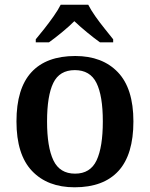

<svg xmlns="http://www.w3.org/2000/svg" viewBox="-20 -786 638 816"><path d="M297 10Q182 10 116 -59.5Q50 -129 50 -270Q50 -410 113.5 -479Q177 -548 300 -548Q415 -548 481 -479Q547 -410 547 -270Q547 -129 483.5 -59.5Q420 10 297 10ZM299 -48Q364 -48 390.5 -104.5Q417 -161 417 -270Q417 -379 390 -433.5Q363 -488 298 -488Q233 -488 206.5 -433.5Q180 -379 180 -270Q180 -161 207 -104.5Q234 -48 299 -48ZM132 -619Q148 -638 168.5 -664Q189 -690 208 -717Q227 -744 238 -766H355Q366 -744 385 -717Q404 -690 425 -664Q446 -638 461 -619V-606H405Q381 -623 350 -648.5Q319 -674 296 -696Q274 -674 243 -648.5Q212 -623 188 -606H132Z"/></svg>

Font: Noto Serif Hentaigana SemiBold
Style: Regular
Weight: 600
Designer: Kazuhiro Yamada
Foundry: nipponia
Version: Version 1.000; ttfautohint (v1.8.4.7-5d5b)